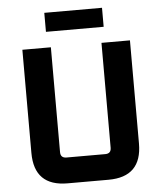

<svg xmlns="http://www.w3.org/2000/svg" viewBox="-58 -916 812 967"><g transform="rotate(-5 348.0 -433.0)"><path d="M76 -168.4V-690H220.1V-159.9Q220.1 -130.1 250.1 -130.1H446.1Q475.9 -130.1 475.9 -159.9V-690H619.9V-168.4Q619.9 0 451.5 0H244.4Q76 0 76 -168.4ZM202.2 -769.6V-865.7H494V-769.6Z"/></g></svg>

Font: Oxanium ExtraLight
Style: Regular
Weight: 200
Designer: Severin Meyer
Version: Version 2.000